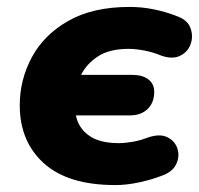

<svg xmlns="http://www.w3.org/2000/svg" viewBox="-20 -523 575 554"><path d="M313 11Q176 11 106.5 -52Q37 -115 37 -219Q37 -293 72 -358Q107 -423 177.5 -463Q248 -503 354 -503Q389 -503 424 -496Q459 -489 494 -475Q522 -464 530 -441Q538 -418 530 -395.5Q522 -373 499.5 -362Q477 -351 444 -363Q423 -372 397.5 -377Q372 -382 351 -382Q296 -382 263 -360.5Q230 -339 214 -307H361Q391 -307 408 -294Q425 -281 425 -258Q425 -227 406 -208.5Q387 -190 354 -190H199Q206 -154 236.5 -132Q267 -110 323 -110Q341 -110 363.5 -114Q386 -118 406 -126Q441 -138 463 -127Q485 -116 492 -94Q499 -72 488.5 -49.5Q478 -27 447 -16Q419 -5 382.5 3Q346 11 313 11Z"/></svg>

Font: Nunito Black
Style: Italic
Weight: 900
Italic angle: -9°
Designer: Vernon Adams
Foundry: Vernon Adams
Version: Version 3.601; ttfautohint (v1.8.2.53-6de2)